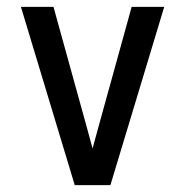

<svg xmlns="http://www.w3.org/2000/svg" viewBox="-20 -540 540 560"><path d="M302 0H198L41 -520H136L232 -173Q236 -157 241 -140Q246 -123 250 -107Q254 -123 259 -140Q264 -157 268 -173L364 -520H459Z"/></svg>

Font: Iosevka Custom Medium
Style: Regular
Weight: 500
Monospace: yes
Designer: Belleve Invis
Foundry: Belleve Invis
Version: Version 32.5.0; ttfautohint (v1.8.4)